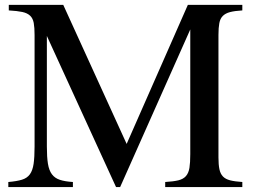

<svg xmlns="http://www.w3.org/2000/svg" viewBox="-20 -758 1032 778"><path d="M466.8 0H450.2L169.9 -612.3V-164.1Q169.9 -121.1 174.3 -94.2Q178.7 -67.4 190.4 -51.8Q202.1 -36.1 222.7 -29.3Q243.2 -22.5 275.4 -20.5V0H13.7V-20.5Q47.9 -23.4 68.8 -29.8Q89.8 -36.1 101.1 -51.8Q112.3 -67.4 116.2 -94.2Q120.1 -121.1 120.1 -164.1V-616.2Q120.1 -646.5 116.7 -665Q113.3 -683.6 102.1 -694.3Q90.8 -705.1 70.3 -709.5Q49.8 -713.9 15.6 -715.8V-738.3H236.3L493.2 -174.8L741.2 -738.3H961.9V-715.8Q930.7 -713.9 912.1 -709Q893.6 -704.1 882.8 -693.4Q872.1 -682.6 868.7 -664.1Q865.2 -645.5 865.2 -616.2V-120.1Q865.2 -90.8 869.1 -72.3Q873 -53.7 883.3 -43Q893.6 -32.2 912.6 -27.3Q931.6 -22.5 961.9 -20.5V0H649.4V-20.5Q682.6 -22.5 702.6 -27.3Q722.7 -32.2 733.4 -44.4Q744.1 -56.6 747.6 -77.6Q751 -98.6 751 -133.8V-638.7Z"/></svg>

Font: Jomolhari
Style: Regular
Weight: 400
Designer: Christopher J. Fynn
Foundry: Christopher  J.  Fynn (Karma Drubgy¸ Tenzin).
Version: Version alpha 0.003c 2006